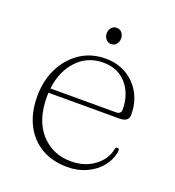

<svg xmlns="http://www.w3.org/2000/svg" viewBox="-116 -698 731 801"><g transform="rotate(20 249.5 -298.0)"><path d="M447.5 -285.5Q447.5 -254.5 406.5 -254.5H91.5Q91 -246 91 -237.5Q91 -132.5 143.2 -75Q195.5 -17.5 277 -17.5Q337.5 -17.5 380.2 -49.5Q423 -81.5 431 -127Q432.5 -137 440.5 -137Q450 -137 449 -126.5Q444 -88 419.5 -57Q395 -26 356.2 -8Q317.5 10 270 10Q203.5 10 154.5 -19Q105.5 -48 79 -101Q52.5 -154 52.5 -225.5Q52.5 -293.5 79.5 -348.8Q106.5 -404 155 -437Q203.5 -470 268.5 -470Q319.5 -470 360 -446.8Q400.5 -423.5 424 -382Q447.5 -340.5 447.5 -285.5ZM264.5 -451Q194.5 -451 148.5 -401.8Q102.5 -352.5 93 -274H383Q406.5 -274 406.5 -293.5Q406.5 -362.5 368 -406.8Q329.5 -451 264.5 -451ZM267 -534.5Q253 -534.5 244 -545.2Q235 -556 235 -570.5Q235 -585.5 244 -596Q253 -606.5 267 -606.5Q281.5 -606.5 290.2 -596Q299 -585.5 299 -570.5Q299 -556 290.2 -545.2Q281.5 -534.5 267 -534.5Z"/></g></svg>

Font: Fraunces 9pt S000 Thin
Style: Regular
Weight: 100
Version: Version 1.000; ttfautohint (v1.8.3)